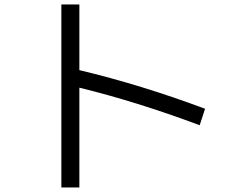

<svg xmlns="http://www.w3.org/2000/svg" viewBox="-20 -787 1040 854"><path d="M333 -767.1V-475.1Q608.9 -409.2 892.1 -303.2L868.2 -230Q584 -335.9 333 -397V46.9H252.9V-767.1Z"/></svg>

Font: WebKoruri
Style: Regular
Weight: 400
Foundry: lindwurm / mohemohe
Version: Version 1.00